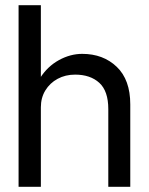

<svg xmlns="http://www.w3.org/2000/svg" viewBox="-20 -720 573 740"><path d="M397.4 -299.5V0H482.1V-317.8Q482.1 -412.5 430 -462.4Q377.8 -512.4 296.8 -512.4Q251.1 -512.4 207.3 -488.4Q163.5 -464.4 134.7 -419.6Q106 -374.9 105.6 -312.4L137.5 -306.5Q137.5 -343.4 154.9 -371.7Q172.2 -400 202.1 -416.2Q232 -432.4 269.5 -432.4Q328 -432.4 362.7 -400.8Q397.4 -369.1 397.4 -299.5ZM51.6 -700V0H137.5V-700Z"/></svg>

Font: Overused Grotesk Light
Style: Regular
Weight: 300
Designer: RandomMaerks
Version: Version 0.005